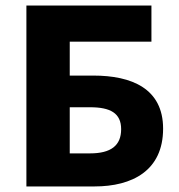

<svg xmlns="http://www.w3.org/2000/svg" viewBox="-20 -671 643 691"><path d="M75 0H320C456 0 567 -57 567 -208C567 -353 453 -399 316 -399H231V-521H525V-651H75ZM231 -119V-285H304C377 -285 416 -264 416 -206C416 -147 379 -119 304 -119Z"/></svg>

Font: Source Sans Pro
Style: Bold
Weight: 700
Designer: Paul D. Hunt
Foundry: Adobe Systems Incorporated
Version: Version 3.006;hotconv 1.0.111;makeotfexe 2.5.65597